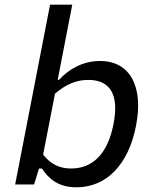

<svg xmlns="http://www.w3.org/2000/svg" viewBox="-20 -785 660 817"><path d="M559 -251C591 -414 535 -525.5 406 -525.5C332.5 -525.5 273 -491 231.5 -445.5H225.5L287.5 -765H193L44.5 0H125L146 -68H158.5C188.5 -22.5 229.5 12 305.5 12C432.5 12 527 -84 559 -251ZM163.5 -127 214 -386.5C264 -429.5 309.5 -445 355.5 -445C449 -445 487.5 -382 463 -257.5C438.5 -130 374 -68 282.5 -68C237 -68 197.5 -83.5 163.5 -127Z"/></svg>

Font: Monaspace Neon
Style: Italic
Weight: 400
Italic angle: -11°
Designer: Riley Cran & the Lettermatic Team
Foundry: Lettermatic
Version: Version 1.200 (Monaspace Neon)